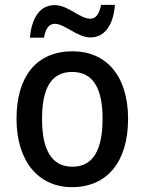

<svg xmlns="http://www.w3.org/2000/svg" viewBox="-20 -760 595 790"><path d="M103 -605H161C168 -644 182 -662 206 -662C246 -662 298 -606 352 -606C409 -606 446 -654 453 -740H396C388 -702 375 -683 351 -683C309 -683 260 -739 205 -739C142 -739 110 -683 103 -605ZM507 -271C507 -450 415 -549 279 -549C131 -549 48 -447 48 -271C48 -97 138 10 276 10C424 10 507 -98 507 -271ZM153 -270C153 -396 190 -464 277 -464C364 -464 402 -395 402 -271C402 -145 364 -74 278 -74C191 -74 153 -146 153 -270Z"/></svg>

Font: Noto Sans Myanmar UI SemiCondensed Medium
Style: Regular
Weight: 500
Width: 4
Designer: Monotype Design Team
Foundry: Monotype Imaging Inc.
Version: Version 2.103